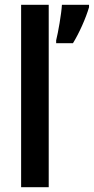

<svg xmlns="http://www.w3.org/2000/svg" viewBox="-20 -780 391 800"><path d="M183 0V-760H68V0ZM351 -750V-760H238C236 -723 222 -643 214 -612V-600H284C310 -642 338 -705 351 -750Z"/></svg>

Font: Noto Sans Tamil Condensed SemiBold
Style: Regular
Weight: 600
Width: 3
Designer: Jelle Bosma - Monotype Design Team
Foundry: Monotype Imaging Inc.
Version: Version 2.004